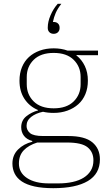

<svg xmlns="http://www.w3.org/2000/svg" viewBox="-20 -773 576 1005"><path d="M259 212Q202 212 161 203Q120 194 94.5 177Q69 160 57 136Q45 112 45 83Q45 39 74.5 9.5Q104 -20 149 -31V-35Q120 -43 105.5 -62Q91 -81 91 -107Q91 -143 118 -164.5Q145 -186 179 -195V-197Q134 -216 108 -255.5Q82 -295 82 -351Q82 -390 95 -421.5Q108 -453 131.5 -474.5Q155 -496 188 -508Q221 -520 261 -520Q301 -520 334 -508H493V-484H408L380 -485V-483Q408 -461 424 -427.5Q440 -394 440 -351Q440 -312 427 -280.5Q414 -249 390 -227.5Q366 -206 333 -194Q300 -182 261 -182Q230 -182 205 -188Q167 -180 143 -161Q119 -142 119 -114Q119 -92 137 -76.5Q155 -61 206 -61H337Q424 -61 463.5 -28Q503 5 503 61Q503 137 440 174.5Q377 212 259 212ZM261 -206Q329 -206 365.5 -242Q402 -278 402 -332V-370Q402 -424 365.5 -460Q329 -496 261 -496Q193 -496 156.5 -460Q120 -424 120 -370V-332Q120 -278 156.5 -242Q193 -206 261 -206ZM79 83Q79 131 121.5 159Q164 187 236 187H285Q326 187 360 179.5Q394 172 418 157Q442 142 455.5 119.5Q469 97 469 66Q469 23 438.5 -2Q408 -27 331 -27H175Q130 -13 104.5 13.5Q79 40 79 83ZM261 -596Q247 -596 238.5 -604.5Q230 -613 230 -626V-629Q230 -659 244.5 -693Q259 -727 282 -753H301Q281 -727 271.5 -705Q262 -683 257 -658H261Q275 -658 283.5 -650Q292 -642 292 -628V-626Q292 -613 283.5 -604.5Q275 -596 261 -596Z"/></svg>

Font: IBM Plex Serif ExtraLight
Style: Regular
Weight: 200
Designer: Mike Abbink, Paul van der Laan, Pieter van Rosmalen
Foundry: Bold Monday
Version: Version 2.5